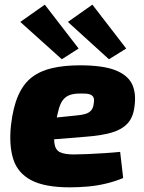

<svg xmlns="http://www.w3.org/2000/svg" viewBox="-20 -791 618 823"><path d="M323 -511Q421 -511 474.5 -490Q528 -469 546.5 -429.5Q565 -390 556 -331Q550 -286 525.5 -260.5Q501 -235 458 -222.5Q415 -210 349 -205L90 -184L102 -275L307 -296Q330 -298 345.5 -302.5Q361 -307 370.5 -317.5Q380 -328 382 -349Q385 -366 380 -375Q375 -384 361.5 -387.5Q348 -391 322 -390Q297 -390 280 -384Q263 -378 251.5 -364.5Q240 -351 232.5 -325.5Q225 -300 218 -259Q209 -203 213.5 -175Q218 -147 238.5 -138Q259 -129 296 -129Q319 -129 354 -130.5Q389 -132 427.5 -134.5Q466 -137 495 -140L508 -28Q475 -14 436 -4.5Q397 5 357 8.5Q317 12 279 12Q172 12 114 -18.5Q56 -49 37 -108.5Q18 -168 27 -254Q36 -332 58.5 -382.5Q81 -433 117.5 -460.5Q154 -488 205.5 -499.5Q257 -511 323 -511ZM376 -771 521 -583 447 -537 271 -697ZM172 -771 317 -583 245 -537 67 -697Z"/></svg>

Font: Exo 2 ExtraBold
Style: Italic
Weight: 800
Italic angle: -8°
Designer: Natanael Gama
Foundry: Natanael Gama
Version: Version 2.010